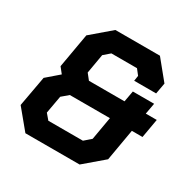

<svg xmlns="http://www.w3.org/2000/svg" viewBox="-157 -850 993 1000"><g transform="rotate(30 339.5 -350.0)"><path d="M26 -115 59 -297 132 -360 105 -394 141 -600 258 -700H526L619 -586L607 -520H475L480 -552L455 -584H301L264 -552L244 -436L271 -402H485L497 -468H625L613 -402H679L659 -288H595L562 -98L447 0H121ZM400 -116 439 -150 463 -288H222L183 -255L164 -149L192 -116Z"/></g></svg>

Font: Chakra Petch
Style: Bold Italic
Weight: 700
Italic angle: -10°
Designer: Katatrad Aksorn Co.,Ltd.
Foundry: Cadson Demak Co.,Ltd.
Version: Version 1.000; ttfautohint (v1.6)